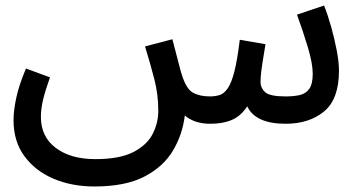

<svg xmlns="http://www.w3.org/2000/svg" viewBox="-20 -443 1297 695"><path d="M322 232Q240 232 174 204Q108 176 68.5 122.5Q29 69 29 -8Q29 -43 39 -89.5Q49 -136 74 -195L161 -163Q145 -119 136.5 -84.5Q128 -50 128 -20Q128 52 182 92.5Q236 133 325 133Q413 133 462.5 107.5Q512 82 532.5 42Q553 2 553 -42Q553 -101 538.5 -157Q524 -213 505 -275L604 -301Q619 -244 626 -216.5Q633 -189 638 -173Q654 -121 678.5 -107.5Q703 -94 740 -94Q759 -94 775 -99Q791 -104 804.5 -123.5Q818 -143 828.5 -184.5Q839 -226 848 -299L941 -283Q938 -263 933.5 -237Q929 -211 926 -186.5Q923 -162 923 -146Q923 -125 939.5 -109.5Q956 -94 1014 -94Q1044 -94 1065.5 -99Q1087 -104 1099.5 -121.5Q1112 -139 1112 -176Q1112 -213 1094.5 -271.5Q1077 -330 1055 -390L1153 -423Q1167 -388 1179 -345Q1191 -302 1199 -260Q1207 -218 1207 -187Q1207 -84 1153 -39.5Q1099 5 1014 5Q905 5 875 -58Q852 -23 819.5 -9Q787 5 742 5Q711 5 688 -3Q665 -11 649 -25Q641 43 606.5 101.5Q572 160 503 196Q434 232 322 232Z"/></svg>

Font: Noto Sans Arabic Med
Style: Regular
Weight: 500
Designer: Monotype Design Team, Nadine Chahine, Nizar Qandah and Khaled Hosny
Foundry: Monotype Imaging Inc.
Version: Version 2.012; ttfautohint (v1.8.4.7-5d5b)